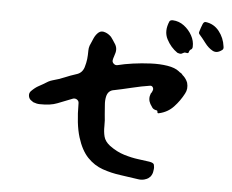

<svg xmlns="http://www.w3.org/2000/svg" viewBox="-46 -635 847 702"><g transform="rotate(5 377.5 -284.5)"><path d="M754 -499Q756 -490 751 -486Q732 -471 716 -479.5Q700 -488 686.5 -506Q673 -524 663 -535Q659 -539 661 -545Q663 -552 665.5 -559.5Q668 -567 671 -574Q675 -583 682 -582Q712 -578 731 -554Q750 -530 754 -499ZM642 -488Q642 -479 634 -476Q630 -472 629 -466Q628 -463 624.5 -463Q621 -463 618 -464Q614 -465 611 -463Q608 -461 603 -459Q599 -458 595 -459Q591 -460 588 -461Q563 -478 548 -507Q533 -536 549 -573Q552 -578 561 -578Q584 -577 602.5 -563Q621 -549 632 -529Q643 -509 642 -488ZM633 -355Q639 -333 629 -315Q615 -288 593.5 -265Q572 -242 540 -235Q534 -233 534 -240Q534 -245 529 -245Q519 -247 514.5 -253Q510 -259 506 -266Q496 -284 504 -304Q506 -306 507.5 -309Q509 -312 510 -315Q513 -322 509 -328Q505 -334 497 -332Q470 -328 432.5 -319Q395 -310 370 -305Q347 -302 342 -278Q339 -264 340.5 -247.5Q342 -231 343 -214Q346 -191 345.5 -170.5Q345 -150 349.5 -132.5Q354 -115 372 -101Q399 -81 427 -72.5Q455 -64 479.5 -61Q504 -58 520 -55.5Q536 -53 538 -46Q539 -41 539.5 -36.5Q540 -32 538 -21Q537 -12 530 -2Q526 2 522 5Q518 8 508 11Q497 14 485 12Q453 7 419 2.5Q385 -2 353.5 -13Q322 -24 297.5 -49.5Q273 -75 258.5 -122Q244 -169 244 -246Q244 -254 237.5 -258.5Q231 -263 223 -261Q192 -249 167 -239Q142 -229 103 -230Q92 -230 79 -235Q77 -237 74 -238.5Q71 -240 69 -242Q62 -248 61 -258Q60 -268 67 -275Q81 -289 93.5 -295.5Q106 -302 127 -315Q131 -317 134.5 -318.5Q138 -320 142 -321Q165 -327 185 -335.5Q205 -344 227 -351Q248 -357 255 -379Q260 -396 261.5 -409.5Q263 -423 263 -441Q263 -450 266 -459Q272 -474 278.5 -488Q285 -502 295 -510Q305 -518 320 -512Q331 -508 341 -498Q345 -493 348.5 -487.5Q352 -482 356 -476Q369 -458 361 -436Q360 -431 358 -426Q356 -421 355 -415Q353 -407 359.5 -401Q366 -395 374 -397Q397 -403 429 -407.5Q461 -412 494.5 -413.5Q528 -415 556 -410.5Q584 -406 599 -394Q602 -391 606 -389Q609 -388 612 -384Q615 -380 618 -378Q628 -368 633 -355Z"/></g></svg>

Font: Slackside One
Style: Regular
Weight: 400
Version: Version 1.000